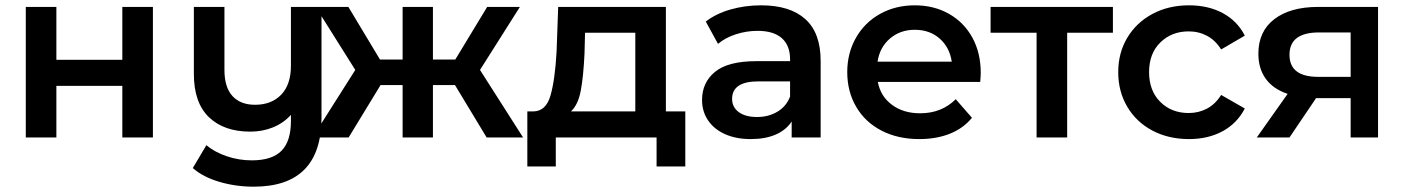

<svg xmlns="http://www.w3.org/2000/svg" viewBox="-20 -517 5279 722"><path d="M77 -491H192V-292H440V-491H555V0H440V-194H192V0H77Z M1189 -491V-75Q1189 185 934 185Q867 185 805.5 167Q744 149 705 115L756 29Q787 55 832.5 70.5Q878 86 927 86Q1003 86 1038.5 50Q1074 14 1074 -62V-85Q1046 -54 1006.5 -38Q967 -22 921 -22Q822 -22 765.5 -76.5Q709 -131 709 -239V-491H824V-254Q824 -189 854 -156Q884 -123 939 -123Q1001 -123 1037.5 -161Q1074 -199 1074 -270V-491Z M1691 -197H1608V0H1494V-197H1411L1291 0H1155L1316 -254L1167 -491H1290L1409 -293H1494V-491H1608V-293H1692L1812 -491H1935L1785 -254L1947 0H1810Z M2557 -98V109H2449V0H2070V109H1963V-98H1986Q2033 -99 2050 -157.5Q2067 -216 2073 -323L2079 -491H2484V-98ZM2127 -98H2369V-394H2180L2178 -315Q2174 -230 2164 -176.5Q2154 -123 2127 -98Z M3066 -288V0H2957V-60Q2936 -28 2897 -11Q2858 6 2803 6Q2748 6 2706.5 -12.5Q2665 -31 2642.5 -64.5Q2620 -98 2620 -141Q2620 -207 2669 -247Q2718 -287 2824 -287H2951V-294Q2951 -346 2920 -373.5Q2889 -401 2829 -401Q2787 -401 2747 -388Q2707 -375 2680 -352L2634 -436Q2673 -466 2727.5 -481.5Q2782 -497 2842 -497Q2951 -497 3008.5 -445Q3066 -393 3066 -288ZM2951 -154V-211H2832Q2733 -211 2733 -145Q2733 -114 2758 -95.5Q2783 -77 2827 -77Q2870 -77 2903.5 -97Q2937 -117 2951 -154Z M3666 -209H3281Q3291 -155 3334 -123Q3377 -91 3440 -91Q3521 -91 3574 -144L3635 -74Q3602 -34 3551.5 -14Q3501 6 3437 6Q3356 6 3294.5 -26Q3233 -58 3199.5 -115.5Q3166 -173 3166 -246Q3166 -317 3198.5 -374.5Q3231 -432 3289 -464.5Q3347 -497 3420 -497Q3492 -497 3548.5 -465Q3605 -433 3636.5 -375.5Q3668 -318 3668 -243Q3668 -231 3666 -209ZM3280 -285H3559Q3551 -339 3513.5 -372Q3476 -405 3420 -405Q3365 -405 3326.5 -372Q3288 -339 3280 -285Z M4165 -394H3993V0H3878V-394H3705V-491H4165Z M4451 -497Q4524 -497 4578.5 -467.5Q4633 -438 4661 -383L4572 -331Q4551 -365 4519.5 -382Q4488 -399 4450 -399Q4386 -399 4343.5 -357.5Q4301 -316 4301 -246Q4301 -176 4343 -134Q4385 -92 4450 -92Q4488 -92 4519.5 -109Q4551 -126 4572 -160L4661 -109Q4632 -53 4577.5 -23.5Q4523 6 4451 6Q4374 6 4313.5 -26Q4253 -58 4219 -115.5Q4185 -173 4185 -245.5Q4185 -318 4219 -375Q4253 -432 4313.5 -464.5Q4374 -497 4451 -497Z M5162 -491V0H5059V-148H4929L4829 0H4706L4822 -164Q4768 -182 4740 -220.5Q4712 -259 4712 -315Q4712 -399 4772 -445Q4832 -491 4937 -491ZM4829 -311Q4829 -228 4937 -228H5059V-395H4940Q4829 -395 4829 -311Z"/></svg>

Font: Montserrat Ace
Style: Bold
Weight: 600
Designer: Julieta Ulanovsky
Foundry: Julieta Ulanovsky
Version: Version 1